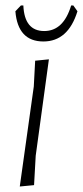

<svg xmlns="http://www.w3.org/2000/svg" viewBox="-20 -675 302 699"><path d="M247 -655 262 -634Q228 -524 138 -524Q45 -524 36 -634L56 -655H65Q69 -562 141 -562Q211 -562 239 -655ZM158 -459 110 -108 104 -1 52 4 103 -360 108 -454Z"/></svg>

Font: Alegreya Sans Light
Style: Italic
Weight: 300
Italic angle: -7°
Designer: Juan Pablo del Peral
Foundry: Huerta Tipografica
Version: Version 2.007